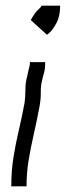

<svg xmlns="http://www.w3.org/2000/svg" viewBox="-20 -561 239 680"><path d="M127 -541H193Q193 -504 180.5 -480.5Q168 -457 156.5 -446.5Q145 -436 146 -438L89 -490Q104 -517 115.5 -527Q127 -537 127 -541ZM86 -341H140Q140 -316 135.5 -301Q131 -286 129 -276Q124 -257 124.5 -234.5Q125 -212 120 -184Q110 -131 99.5 -85Q89 -39 81.5 5.5Q74 50 74 99H20Q20 43 28 -6Q36 -55 47 -101.5Q58 -148 67 -197Q70 -218 70 -243.5Q70 -269 77 -294Q81 -314 83.5 -322Q86 -330 86 -341Z"/></svg>

Font: Syne
Style: Italic
Weight: 400
Italic angle: -9°
Designer: Lucas Descroix
Foundry: Bonjour Monde
Version: Version 2.000; ttfautohint (v1.8.3)